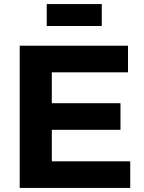

<svg xmlns="http://www.w3.org/2000/svg" viewBox="-20 -925 708 945"><path d="M77 0V-700H610V-569H235V-417H573V-286H235V-131H621V0ZM210 -797V-905H481V-797Z"/></svg>

Font: Trueno
Style: SBd
Weight: 600
Designer: Julieta Ulanovsky
Foundry: Julieta Ulanovsky
Version: Version 3.001b